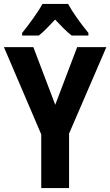

<svg xmlns="http://www.w3.org/2000/svg" viewBox="-20 -953 559 973"><path d="M325 -933H195C174 -893 124 -825 92 -786V-773H177C201 -792 228 -820 259 -854C290 -821 317 -793 343 -773H428V-786C391 -831 349 -889 325 -933ZM260 -422 149 -714H0L189 -272V0H330V-276L519 -714H371Z"/></svg>

Font: Noto Sans Lao Looped Condensed
Style: Bold
Weight: 700
Width: 3
Designer: Mark Frömberg, Ben Mitchell
Foundry: The Fontpad Ltd
Version: Version 1.002